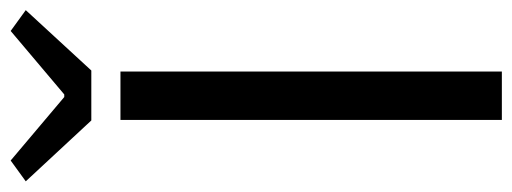

<svg xmlns="http://www.w3.org/2000/svg" viewBox="-346 -656 984 369"><g transform="rotate(-90 146.5 -472.0)"><path d="M100 0H193V-733H100ZM99 -789H195L311 -915L271 -944L149 -841H144L22 -944L-18 -915Z"/></g></svg>

Font: Noto Sans Japanese Regular
Style: Regular
Weight: 400
Designer: Ryoko NISHIZUKA (kana & ideographs); Paul D. Hunt (Latin, Greek & Cyrillic); Wenlong ZHANG (bopomofo); Sandoll Communica
Foundry: Adobe Systems Incorporated
Version: Version 1.000;PS 1;hotconv 1.0.78;makeotf.lib2.5.61930